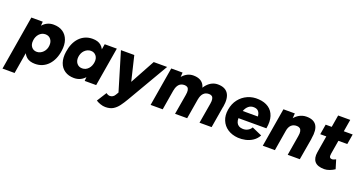

<svg xmlns="http://www.w3.org/2000/svg" viewBox="-65 -1384 4351 2324"><g transform="rotate(20 2111.0 -222.0)"><path d="M-19 200 98 -500H245L238 -408L137 200ZM382 -512Q454 -512 502.5 -479Q551 -446 572 -386.5Q593 -327 581 -247Q573 -189 552 -141.5Q531 -94 498.5 -59.5Q466 -25 423.5 -6.5Q381 12 330 12Q260 12 220 -22Q180 -56 167 -115.5Q154 -175 166 -252Q174 -314 192.5 -362.5Q211 -411 239 -444.5Q267 -478 303 -495Q339 -512 382 -512ZM329 -368Q305 -368 285 -358.5Q265 -349 249.5 -332Q234 -315 224.5 -292.5Q215 -270 213 -245Q207 -195 232 -163.5Q257 -132 300 -132Q324 -132 344.5 -142Q365 -152 381 -168.5Q397 -185 407 -207Q417 -229 419 -254Q424 -304 398.5 -336Q373 -368 329 -368Z M967 0 975 -93 1043 -500H1199L1115 0ZM832 12Q761 12 712 -21Q663 -54 642.5 -113.5Q622 -173 634 -253Q642 -311 662.5 -358.5Q683 -406 715.5 -440.5Q748 -475 790.5 -493.5Q833 -512 884 -512Q955 -512 994.5 -478Q1034 -444 1047 -385Q1060 -326 1049 -248Q1041 -186 1022.5 -137.5Q1004 -89 976 -55.5Q948 -22 911.5 -5Q875 12 832 12ZM885 -132Q909 -132 929 -141.5Q949 -151 964.5 -168Q980 -185 989.5 -207.5Q999 -230 1002 -255Q1008 -305 982.5 -336.5Q957 -368 914 -368Q890 -368 869.5 -358Q849 -348 833 -331.5Q817 -315 807.5 -293Q798 -271 795 -246Q790 -196 815.5 -164Q841 -132 885 -132Z M1308 212Q1277 212 1243 200Q1209 188 1187 173L1266 48Q1291 67 1314 67Q1333 67 1350 57.5Q1367 48 1379 27L1462 -112L1674 -500H1847L1537 31Q1506 84 1475.5 125Q1445 166 1406 189Q1367 212 1308 212ZM1402 0 1252 -500H1424L1517 -112L1550 0Z M1816 0 1900 -500H2046L2040 -408L1972 0ZM2131 0 2175 -258 2335 -286 2287 0ZM2175 -258Q2182 -298 2177.5 -321.5Q2173 -345 2158.5 -355.5Q2144 -366 2121 -366Q2076 -366 2050.5 -338.5Q2025 -311 2016 -260L1971 -269Q1991 -388 2049 -450Q2107 -512 2183 -512Q2276 -512 2315 -453.5Q2354 -395 2334 -279ZM2446 0 2490 -259 2650 -286 2602 0ZM2490 -258Q2497 -298 2492.5 -321.5Q2488 -345 2474 -355.5Q2460 -366 2436 -366Q2392 -366 2366 -338.5Q2340 -311 2331 -260L2286 -269Q2306 -388 2364 -450Q2422 -512 2498 -512Q2591 -512 2630.5 -453.5Q2670 -395 2650 -279Z M2944 12Q2865 6 2809.5 -31Q2754 -68 2729 -129.5Q2704 -191 2717 -268Q2730 -346 2773.5 -402.5Q2817 -459 2882.5 -488Q2948 -517 3025 -511Q3101 -506 3153 -470.5Q3205 -435 3226 -370Q3247 -305 3230 -213H2870Q2870 -178 2881 -155.5Q2892 -133 2912 -121.5Q2932 -110 2958 -109Q2996 -106 3026.5 -123Q3057 -140 3071 -167L3200 -110Q3174 -62 3131.5 -34Q3089 -6 3040 4.5Q2991 15 2944 12ZM2889 -312H3084Q3082 -351 3063 -375Q3044 -399 3004 -401Q2963 -403 2934 -379Q2905 -355 2889 -312Z M3261 0 3345 -500H3492L3485 -408L3417 0ZM3582 0 3625 -256 3786 -280 3738 0ZM3625 -256Q3632 -296 3627 -319.5Q3622 -343 3607.5 -354Q3593 -365 3569 -366Q3524 -367 3496.5 -341Q3469 -315 3461 -264L3414 -265Q3427 -344 3460 -399Q3493 -454 3539.5 -483Q3586 -512 3640 -512Q3732 -512 3769 -456.5Q3806 -401 3786 -286L3782 -256Z M4056 12Q3968 12 3932 -30.5Q3896 -73 3909 -152L3993 -656H4149L4071 -191Q4066 -160 4074 -146.5Q4082 -133 4105 -133Q4114 -133 4127 -138Q4140 -143 4152 -149L4187 -34Q4159 -15 4123.5 -1.5Q4088 12 4056 12ZM3867 -369 3889 -500H4237L4215 -369Z"/></g></svg>

Font: Figtree Light ExtraBold
Style: Italic
Weight: 800
Italic angle: -9.5°
Version: Version 2.001;gftools[0.9.30]